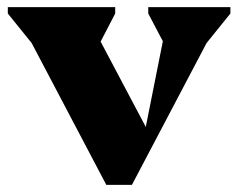

<svg xmlns="http://www.w3.org/2000/svg" viewBox="-20 -520 670 540"><path d="M279 0 69 -399 2 -482V-500H304V-482L263 -403L390 -163L438 -404L397 -482V-500H628V-482L561 -399L351 0Z"/></svg>

Font: Platypi ExtraBold
Style: Regular
Weight: 800
Designer: David Sargent
Foundry: Bolt Cutter Type
Version: Version 1.200; ttfautohint (v1.8.4.7-5d5b)